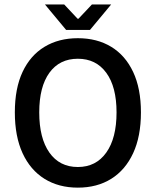

<svg xmlns="http://www.w3.org/2000/svg" viewBox="-20 -840 708 872"><path d="M333.5 12.2Q246.6 12.2 182.1 -27.8Q117.7 -67.9 82.5 -144.3Q47.4 -220.7 47.4 -329.6Q47.4 -438.5 82.5 -513.4Q117.7 -588.4 182.1 -627.4Q246.6 -666.5 333.5 -666.5Q420.9 -666.5 485.1 -627.4Q549.3 -588.4 584.7 -513.2Q620.1 -438 620.1 -329.6Q620.1 -220.7 584.7 -144.3Q549.3 -67.9 485.1 -27.8Q420.9 12.2 333.5 12.2ZM333.5 -81.5Q416 -81.5 462.6 -147Q509.3 -212.4 509.3 -329.6Q509.3 -445.8 462.6 -509.5Q416 -573.2 333.5 -573.2Q250.5 -573.2 204.3 -509.5Q158.2 -445.8 158.2 -329.6Q158.2 -212.4 204.3 -147Q250.5 -81.5 333.5 -81.5ZM280.3 -704.1 184.1 -819.8H271.5L332.5 -754.9H336.4L397.5 -819.8H484.9L388.7 -704.1Z"/></svg>

Font: Varta Light
Style: Bold
Weight: 700
Version: Version 1.004